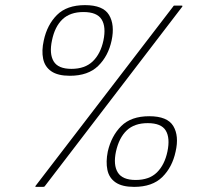

<svg xmlns="http://www.w3.org/2000/svg" viewBox="-20 -730 807 750"><path d="M120 0Q118 0 118 -1Q118 -2 119 -4L656 -704Q657 -706 658 -707Q659 -708 660 -708H690Q692 -708 692.5 -707Q693 -706 692 -704L156 -4Q155 -2 153 -1Q151 0 149 0ZM253 -434Q206 -434 180.5 -451.5Q155 -469 148.5 -500.5Q142 -532 151 -572Q164 -633 202.5 -671.5Q241 -710 312 -710Q383 -710 406 -671.5Q429 -633 416 -572Q403 -511 363.5 -472.5Q324 -434 253 -434ZM259 -461Q312 -461 342.5 -490.5Q373 -520 384 -572Q395 -625 377 -654Q359 -683 306 -683Q254 -683 224 -654.5Q194 -626 183 -572Q172 -520 189.5 -490.5Q207 -461 259 -461ZM504 0Q457 0 431.5 -17.5Q406 -35 399.5 -66.5Q393 -98 401 -138Q415 -199 453.5 -237.5Q492 -276 563 -276Q634 -276 657 -237.5Q680 -199 666 -138Q653 -77 614 -38.5Q575 0 504 0ZM510 -27Q563 -27 593 -56.5Q623 -86 634 -138Q645 -191 627.5 -220Q610 -249 557 -249Q505 -249 475 -220.5Q445 -192 433 -138Q422 -86 440 -56.5Q458 -27 510 -27Z"/></svg>

Font: Glory Thin
Style: Italic
Weight: 100
Italic angle: -12°
Designer: Robert Leuschke
Foundry: Robert Leuschke
Version: Version 1.011